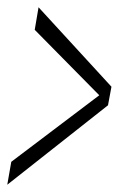

<svg xmlns="http://www.w3.org/2000/svg" viewBox="-47 -507 348 528"><path d="M-27 1 -16 -62 226 -245 48.5 -425 59 -487 259.5 -268.5 250 -217.5Z"/></svg>

Font: Anybody Light
Style: Italic
Weight: 300
Italic angle: -10°
Designer: Tyler Finck
Foundry: Etcetera Type Company
Version: Version 1.010; ttfautohint (v1.8.3) -l 8 -r 50 -G 200 -x 14 